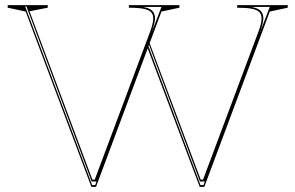

<svg xmlns="http://www.w3.org/2000/svg" viewBox="-20 -728 1151 748"><path d="M758 0 550 -554 558 -573 762 -28H771L987 -605Q993 -621 996 -633.5Q999 -646 999 -656Q999 -672 990 -681Q981 -690 960.5 -694Q940 -698 904 -698V-708H1101V-698L1031 -683L776 0ZM336 0 80 -683 10 -698V-708H166V-698L95 -684L340 -28H349L565 -605Q571 -621 574 -634Q577 -647 577 -656Q577 -680 556 -689Q535 -698 482 -698V-708H679V-698L609 -683L354 0ZM356 -21H337L83 -703H78L339 -7H351ZM569 -597 609 -701H538Q554 -698 564 -692.5Q574 -687 579 -678Q584 -669 584 -656Q584 -649 580.5 -634Q577 -619 569 -597ZM761 -7H773L778 -21H759L558 -560L556 -554ZM991 -597 1031 -701H960Q976 -698 986 -692.5Q996 -687 1001 -678Q1006 -669 1006 -656Q1006 -649 1002.5 -634Q999 -619 991 -597Z"/></svg>

Font: Kalnia Glaze Thin
Style: Regular
Weight: 100
Version: Version 1.110